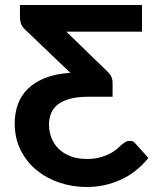

<svg xmlns="http://www.w3.org/2000/svg" viewBox="-20 -743 632 770"><path d="M575 -109.5Q527.5 -50.5 463.2 -21.8Q399 7 327.5 7Q271.5 7 219.5 -10.2Q167.5 -27.5 127.2 -60.2Q87 -93 63 -140.5Q39 -188 39 -249Q39 -289 51.5 -324.2Q64 -359.5 91 -386.2Q118 -413 160.2 -430Q202.5 -447 262 -451L80 -625Q67 -638 63.5 -650.2Q60 -662.5 60 -673.5V-723H549.5V-616H246L412.5 -454.5Q423 -444.5 427.2 -433.5Q431.5 -422.5 431.5 -412.5V-355H334Q290.5 -355 260.5 -346.8Q230.5 -338.5 211.8 -323.8Q193 -309 184.8 -288.5Q176.5 -268 176.5 -243.5Q176.5 -216 186 -191Q195.5 -166 214.5 -147Q233.5 -128 262 -116.8Q290.5 -105.5 328.5 -105.5Q357.5 -105.5 380 -111.5Q402.5 -117.5 419.5 -126.2Q436.5 -135 448.5 -145Q460.5 -155 468.5 -163Q480.5 -173 486.8 -175.5Q493 -178 500 -178Q504 -178 510 -177Q516 -176 522.5 -168Z"/></svg>

Font: Lato 2
Style: Bold
Weight: 700
Designer: Lukasz Dziedzic with Adam Twardoch and Botio Nikoltchev
Foundry: tyPoland Lukasz Dziedzic
Version: Version 2.015; 2015-08-06; http://www.latofonts.com/